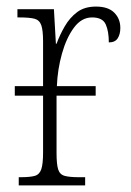

<svg xmlns="http://www.w3.org/2000/svg" viewBox="-20 -564 398 584"><path d="M37 0V-25H43Q71 -25 85.5 -29Q100 -33 105.5 -49Q111 -65 111 -100V-273H25V-302H111V-438Q111 -472 105.5 -487.5Q100 -503 85 -507Q70 -511 39 -511H33V-536H144L150 -431H152Q162 -458 177 -484Q192 -510 214.5 -527Q237 -544 272 -544Q309 -544 327.5 -525.5Q346 -507 346 -479Q346 -460 338 -447.5Q330 -435 311 -435Q311 -469 301.5 -490Q292 -511 260 -511Q228 -511 205 -480Q182 -449 168.5 -401Q155 -353 153 -302H271V-273H152V-99Q152 -64 157 -48.5Q162 -33 177 -29Q192 -25 220 -25H239V0Z"/></svg>

Font: Noto Serif Condensed ExtraLight
Style: Regular
Weight: 200
Width: 3
Designer: Monotype Design Team
Foundry: Monotype Imaging Inc.
Version: Version 2.013; ttfautohint (v1.8.4.7-5d5b)